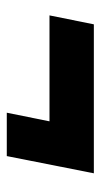

<svg xmlns="http://www.w3.org/2000/svg" viewBox="118 -524 303 580"><g transform="rotate(90 270.0 -233.5)"><path d="M503 -365 451 -102H320L346 -231H26L53 -365Z"/></g></svg>

Font: Piazzolla SC Black
Style: Italic
Weight: 900
Italic angle: -11.3°
Designer: Juan Pablo del Peral
Foundry: Huerta Tipografica
Version: Version 1.330